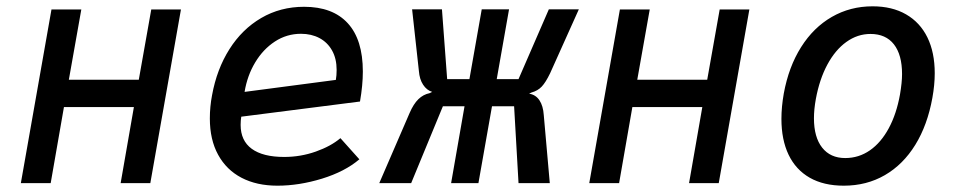

<svg xmlns="http://www.w3.org/2000/svg" viewBox="-20 -580 3040 608"><path d="M143 -550H237.5L198 -327.5H419.5L459 -550H553L456 0H362L404 -241H182.5L140.5 0H46Z M644.5 -205Q644.5 -242 651.5 -278.5Q666.5 -361 706.5 -424.2Q746.5 -487.5 807.2 -523Q868 -558.5 943 -558.5Q1033.5 -558.5 1081.2 -506.5Q1129 -454.5 1129 -353.5Q1129 -310.5 1120 -258.5L744 -210.5Q742 -198.5 742 -184.5Q742 -134.5 777.2 -108.8Q812.5 -83 880 -83Q932 -83 980 -100Q1028 -117 1058 -142.5L1118 -75.5Q1072 -36.5 999.5 -14.2Q927 8 858.5 8Q793 8 745 -17Q697 -42 670.8 -89.8Q644.5 -137.5 644.5 -205ZM1046 -358.5Q1046 -394.5 1031.5 -420.2Q1017 -446 991.5 -459.5Q966 -473 933 -473Q888 -473 850.5 -448.5Q813 -424 788 -382.2Q763 -340.5 754.5 -289L1043.5 -327Q1046 -341 1046 -358.5Z M1340.5 -285 1348.5 -289Q1331 -294.5 1319.8 -311.8Q1308.5 -329 1306.5 -355L1285 -550.5H1379.5L1396 -329.5H1466.5L1505.5 -550.5H1592L1553 -329.5H1622L1718 -550.5H1813L1722 -348Q1708 -319 1695.5 -305.8Q1683 -292.5 1663 -287L1655.5 -283.5Q1676.5 -280 1688.2 -262.5Q1700 -245 1702 -215L1721 0H1622L1608 -243.5H1538L1495 0H1408.5L1451 -243.5H1382.5L1282 0H1181L1277 -222Q1289.5 -251 1305 -266Q1320.5 -281 1340.5 -285Z M1943 -550H2037.5L1998 -327.5H2219.5L2259 -550H2353L2256 0H2162L2204 -241H1982.5L1940.5 0H1846Z M2454.5 -203.5Q2454.5 -241.5 2462 -284Q2477.5 -368.5 2516.8 -430.8Q2556 -493 2614.2 -526.5Q2672.5 -560 2743 -560Q2805 -560 2849.2 -534.5Q2893.5 -509 2916.8 -461.5Q2940 -414 2940 -348Q2940 -311.5 2932.5 -270Q2917 -184 2878.5 -121.5Q2840 -59 2782.2 -25.5Q2724.5 8 2652 8Q2588.5 8 2544.2 -17.2Q2500 -42.5 2477.2 -90Q2454.5 -137.5 2454.5 -203.5ZM2830 -281Q2836.5 -319 2836.5 -345.5Q2836.5 -406.5 2810.8 -439.5Q2785 -472.5 2736.5 -472.5Q2695.5 -472.5 2660.2 -447.2Q2625 -422 2600 -375.5Q2575 -329 2563.5 -266.5Q2557.5 -233.5 2557.5 -205.5Q2557.5 -145.5 2583.5 -112.5Q2609.5 -79.5 2656.5 -79.5Q2699.5 -79.5 2734.8 -104Q2770 -128.5 2794.5 -174Q2819 -219.5 2830 -281Z"/></svg>

Font: JuliaMono Medium
Style: Italic
Weight: 500
Italic angle: -9°
Monospace: yes
Designer: cormullion
Foundry: corm
Version: Version 0.054; ttfautohint (v1.8.4)